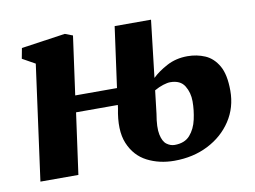

<svg xmlns="http://www.w3.org/2000/svg" viewBox="-67 -664 1027 772"><g transform="rotate(-10 447.0 -278.5)"><path d="M565 -331Q588.5 -354 626 -374Q663.5 -394 710.5 -394Q748.5 -394 781.8 -379.8Q815 -365.5 835.8 -329.5Q856.5 -293.5 856.5 -227.5Q856.5 -159 821 -105Q785.5 -51 724.5 -20Q663.5 11 586.5 11Q525.5 11 476.2 -14.2Q427 -39.5 404.2 -94.2Q381.5 -149 399.5 -237L401 -249.5H230.5L196 0H41L105 -470.5L53 -499.5L61 -542L240.5 -568L272 -556L239 -317H409.5L443.5 -564H592ZM624 -303Q612.5 -303 595 -297.5Q577.5 -292 559 -281.5Q556 -258 553.5 -234.5Q551 -211 548 -187.5Q538.5 -133 544.8 -103.5Q551 -74 566.2 -62.8Q581.5 -51.5 598.5 -51.5Q639.5 -51.5 661.2 -76.2Q683 -101 691.2 -138.2Q699.5 -175.5 699.5 -212Q699.5 -247.5 682.5 -275.2Q665.5 -303 624 -303Z"/></g></svg>

Font: Merriweather Black
Style: Italic
Weight: 900
Italic angle: -7.8°
Designer: Eben Sorkin
Foundry: Eben Sorkin
Version: Version 2.200;gftools[0.9.31]